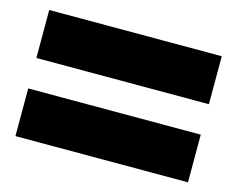

<svg xmlns="http://www.w3.org/2000/svg" viewBox="-67 -652 745 603"><g transform="rotate(15 305.5 -350.0)"><path d="M586 -399H25V-555H586ZM586 -145H25V-300H586Z"/></g></svg>

Font: Ulagadi Sans
Style: Bold
Weight: 700
Designer: Ninad Kale (Devanagari), Jonny Pinhorn (Latin)
Foundry: Indian Type Foundry
Version: Version 3.01;March 29, 2020;FontCreator 12.0.0.2522 64-bit; 